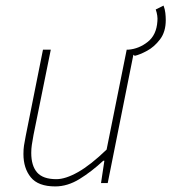

<svg xmlns="http://www.w3.org/2000/svg" viewBox="-20 -656 614 688"><path d="M463 -456 458 -460 366 0H342L354 -80H350Q308 -41 265 -14.5Q222 12 178 12Q117 12 90.5 -20.5Q64 -53 64 -104Q64 -122 66 -134.5Q68 -147 72 -168L134 -478H162L100 -172Q96 -150 94 -136.5Q92 -123 92 -108Q92 -62 113 -38Q134 -14 182 -14Q215 -14 260 -39.5Q305 -65 362 -120L434 -478H440Q478 -481 509.5 -506Q541 -531 544 -580Q545 -589 543.5 -600Q542 -611 538 -622L566 -636Q571 -623 572.5 -609.5Q574 -596 574 -584Q574 -542 553.5 -515Q533 -488 507 -474Q481 -460 463 -456Z"/></svg>

Font: Source Sans 3 ExtraLight ExtraLight
Style: Italic
Weight: 250
Italic angle: -11°
Version: Version 3.052;hotconv 1.1.0;makeotfexe 2.6.0